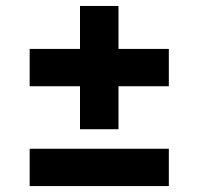

<svg xmlns="http://www.w3.org/2000/svg" viewBox="-20 -628 670 648"><path d="M379.9 -336.9V-191.9H250V-336.9H80.1V-462.9H250V-607.9H379.9V-462.9H549.8V-336.9ZM80.1 0V-126H549.8V0Z"/></svg>

Font: Overpass
Style: Bold
Weight: 700
Designer: Delve Withrington
Foundry: Delve Fonts
Version: Version 1.001